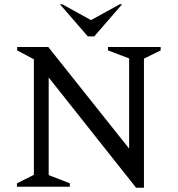

<svg xmlns="http://www.w3.org/2000/svg" viewBox="-20 -882 839 907"><path d="M60 0V-16L140 -56V-602L61 -644V-660H208L590 -180V-606L490 -644V-660H739V-644L660 -605V5H623L210 -516V-55L310 -16V0ZM395 -710 263 -862H274L410 -787L546 -862H557L425 -710Z"/></svg>

Font: Spectral
Style: Regular
Weight: 400
Designer: Jean-Baptiste Levee
Foundry: Production Type
Version: Version 1.002